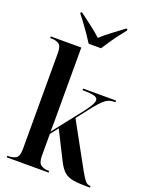

<svg xmlns="http://www.w3.org/2000/svg" viewBox="-173 -1045 884 1134"><g transform="rotate(20 269.0 -478.0)"><path d="M15 0V-10H22Q52 -10 70 -22Q88 -34 88 -79V-683Q88 -726 70 -738Q52 -750 22 -750H15V-760H207V-342Q207 -317 207 -287.5Q207 -258 206 -231L353 -418Q377 -450 386.5 -468Q396 -486 396 -496Q396 -513 374 -519.5Q352 -526 300 -526V-536H507V-526Q485 -526 468.5 -520.5Q452 -515 434 -499Q416 -483 390 -451L317 -357L471 -77Q488 -47 498.5 -33Q509 -19 517 -14.5Q525 -10 535 -10H538V0H527Q470 0 434.5 -5.5Q399 -11 376.5 -30Q354 -49 333 -91L245 -266L207 -217V-80Q207 -35 226.5 -22.5Q246 -10 272 -10H278V0ZM240 -796Q226 -819 207 -846.5Q188 -874 168.5 -900.5Q149 -927 133 -946V-956H141Q170 -934 209.5 -904.5Q249 -875 279 -847Q309 -875 348.5 -904Q388 -933 418 -956H426V-946Q410 -927 390 -900.5Q370 -874 351.5 -846.5Q333 -819 318 -796Z"/></g></svg>

Font: Noto Serif Display Condensed SemiBold
Style: Regular
Weight: 600
Width: 3
Designer: Monotype Design Team
Foundry: Monotype Imaging Inc.
Version: Version 2.009